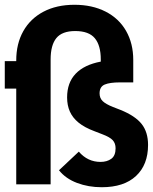

<svg xmlns="http://www.w3.org/2000/svg" viewBox="-20 -772 640 804"><path d="M48 -401H0V-516H48V-519Q48 -589 77.5 -641.5Q107 -694 162 -723Q217 -752 292 -752Q366 -752 422 -723.5Q478 -695 508 -642.5Q538 -590 538 -521V-427H482Q440 -427 418.5 -418Q397 -409 397 -381Q397 -361 410 -348.5Q423 -336 453 -324L484 -312Q546 -287 573 -253Q600 -219 600 -165Q600 -82 549.5 -35Q499 12 406 12Q350 12 302.5 -6Q255 -24 227 -59L310 -137Q347 -94 401 -94Q428 -94 446 -107Q464 -120 464 -151Q464 -172 452 -185Q440 -198 408 -210L377 -222Q334 -238 309 -258.5Q284 -279 272.5 -305Q261 -331 261 -364Q261 -426 297 -463.5Q333 -501 402 -514V-523Q402 -582 377 -612Q352 -642 295 -642Q240 -642 216 -612.5Q192 -583 192 -523V0H48Z"/></svg>

Font: iA Writer Mono V
Style: Regular
Weight: 400
Designer: Mike Abbink, Paul van der Laan, Pieter van Rosmalen
Foundry: Bold Monday
Version: Version 2.000